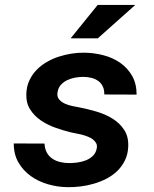

<svg xmlns="http://www.w3.org/2000/svg" viewBox="-20 -753 627 783"><path d="M374.5 -147.9Q377 -160.2 372.1 -169.2Q367.2 -178.2 358.4 -184.8Q349.6 -191.4 337.6 -196Q325.7 -200.7 313.5 -203.9Q301.3 -207 289.8 -209Q278.3 -210.9 270.5 -212.9Q240.2 -220.2 207.3 -231.7Q174.3 -243.2 147.2 -261.5Q120.1 -279.8 103 -306.6Q85.9 -333.5 87.4 -371.1Q88.4 -400.4 99.6 -424.6Q110.8 -448.7 128.7 -467.3Q146.5 -485.8 169.7 -499.5Q192.9 -513.2 219 -521.7Q245.1 -530.3 272 -534.4Q298.8 -538.6 324.2 -538.1Q364.3 -537.6 402.3 -527.6Q440.4 -517.6 470.5 -496.6Q500.5 -475.6 518.8 -443.6Q537.1 -411.6 537.1 -367.2L405.3 -367.7Q405.8 -386.7 399.2 -400.4Q392.6 -414.1 380.9 -422.6Q369.1 -431.2 353.3 -435.3Q337.4 -439.5 319.3 -439.5Q304.2 -439.5 287.1 -436.5Q270 -433.6 254.9 -426.5Q239.7 -419.4 228.8 -407.5Q217.8 -395.5 214.8 -377.9Q211.4 -359.4 220.7 -348.1Q230 -336.9 244.6 -330.3Q259.3 -323.7 276.4 -320.3Q293.5 -316.9 306.2 -314.5Q338.9 -308.1 374.5 -297.6Q410.2 -287.1 439.2 -269Q468.3 -251 486.6 -223.1Q504.9 -195.3 502.9 -154.3Q501.5 -123.5 489.7 -99.4Q478 -75.2 459.2 -56.6Q440.4 -38.1 415.8 -25.1Q391.1 -12.2 364 -4.2Q336.9 3.9 308.8 7.3Q280.8 10.7 255.4 10.3Q214.8 9.8 175.8 -1.5Q136.7 -12.7 105.7 -34.9Q74.7 -57.1 55.4 -90.1Q36.1 -123 36.1 -168L161.6 -167.5Q162.6 -146 170.9 -130.9Q179.2 -115.7 193.1 -106.2Q207 -96.7 224.9 -92.3Q242.7 -87.9 262.7 -87.9Q277.8 -87.9 296.1 -90.3Q314.5 -92.8 330.8 -99.4Q347.2 -106 359.1 -117.7Q371.1 -129.4 374.5 -147.9ZM378.4 -732.9H531.7L378.9 -596.7H268.1Z"/></svg>

Font: Roboto Mono
Style: Bold Italic
Weight: 700
Designer: Google
Version: Version 2.000985; 2015; ttfautohint (v1.3)